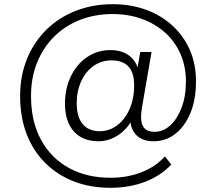

<svg xmlns="http://www.w3.org/2000/svg" viewBox="-20 -733 1011 916"><path d="M507 163Q411 163 332.5 132.5Q254 102 196 44.5Q138 -13 107 -93.5Q76 -174 76 -275Q76 -372 109 -452.5Q142 -533 201.5 -591.5Q261 -650 342 -681.5Q423 -713 518 -713Q604 -713 676.5 -686.5Q749 -660 802.5 -611Q856 -562 885.5 -495Q915 -428 915 -345Q915 -258 888.5 -194Q862 -130 816.5 -94.5Q771 -59 713 -59Q655 -59 625.5 -94Q596 -129 603 -188L617 -175Q591 -120 545.5 -89.5Q500 -59 450 -59Q374 -59 332 -106.5Q290 -154 290 -238Q290 -312 318.5 -370Q347 -428 396 -461Q445 -494 507 -494Q562 -494 597.5 -466.5Q633 -439 642 -390H633L649 -485H703L657 -218Q655 -206 654 -194.5Q653 -183 653 -174Q653 -139 669 -121.5Q685 -104 717 -104Q758 -104 791.5 -134Q825 -164 846 -218.5Q867 -273 867 -345Q867 -416 841 -475.5Q815 -535 767.5 -577.5Q720 -620 656.5 -643Q593 -666 517 -666Q433 -666 361.5 -638Q290 -610 238 -558Q186 -506 157 -434.5Q128 -363 128 -275Q128 -153 176 -65.5Q224 22 309 68.5Q394 115 507 115Q590 115 657 88Q724 61 767 13L797 52Q748 105 673 134Q598 163 507 163ZM455 -107Q502 -107 539.5 -135.5Q577 -164 598.5 -213.5Q620 -263 620 -326Q620 -386 593 -415.5Q566 -445 511 -445Q464 -445 426.5 -418.5Q389 -392 367.5 -345.5Q346 -299 346 -239Q346 -175 374.5 -141Q403 -107 455 -107Z"/></svg>

Font: Mulish ExtraLight Light
Style: Italic
Weight: 300
Italic angle: -9°
Version: Version 3.603